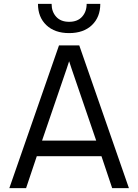

<svg xmlns="http://www.w3.org/2000/svg" viewBox="-20 -966 710 986"><path d="M283 -733H387L642 0H556L501 -164H169L114 0H28ZM474 -244 348 -612 321 -694H349L322 -612L196 -244ZM175 -946H245Q245 -906 268.5 -880Q292 -854 335 -854Q378 -854 401.5 -880Q425 -906 425 -946H495Q495 -878 452 -837Q409 -796 335 -796Q261 -796 218 -837Q175 -878 175 -946Z"/></svg>

Font: Kreadon
Style: Regular
Weight: 400
Designer: kohakuno
Foundry: StudioGnu
Version: Version 1.000;Glyphs 3.1.2 (3151)